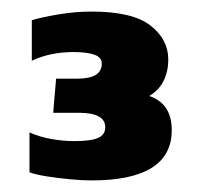

<svg xmlns="http://www.w3.org/2000/svg" viewBox="-20 -674 348 332"><path d="M138 -362Q123 -362 101.5 -364Q80 -366 61 -369Q42 -372 31 -376V-445Q49 -437 69.5 -433.5Q90 -430 108 -430Q137 -430 149.5 -435.5Q162 -441 162 -454Q162 -479 116 -479H72L77 -538H114Q156 -538 156 -564Q156 -575 143 -579.5Q130 -584 107 -584Q67 -584 35 -569V-639Q51 -644 80.5 -649Q110 -654 138 -654Q209 -654 240 -630Q271 -606 271 -571Q271 -551 263 -534.5Q255 -518 238 -508Q277 -495 277 -449Q277 -362 138 -362Z"/></svg>

Font: Kanit SemiBold
Style: Regular
Weight: 600
Designer: Katatrad Team
Foundry: CadsonDemak
Version: Version 2.000; ttfautohint (v1.8.3)